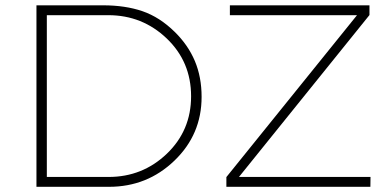

<svg xmlns="http://www.w3.org/2000/svg" viewBox="-20 -720 1497 740"><path d="M400 0H120.5V-699.5H377.5Q463 -699.5 529.2 -676.8Q595.5 -654 653.5 -597Q705 -546.5 731 -484.8Q757 -423 757 -346.5Q757 -201.5 652.2 -100.8Q547.5 0 400 0ZM398.5 -38Q529.5 -38 623 -127.5Q716.5 -217 716.5 -349Q716.5 -482 622.5 -571.8Q528.5 -661.5 397.5 -661.5H160.5V-38ZM1407.5 0H852.5V-37.5L1356 -661.5H866V-699.5H1404V-662L901 -38H1408Z"/></svg>

Font: Argentum Novus ExtraLight
Style: Regular
Weight: 250
Designer: Julieta Ulanovsky (font) & Cristiano Sobral (main changes)
Foundry: Julieta Ulanovsky (font) & Cristiano Sobral (main changes)
Version: Version 3.00;November 27, 2020;FontCreator 13.0.0.2655 64-bi